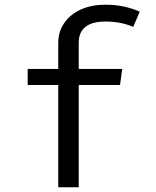

<svg xmlns="http://www.w3.org/2000/svg" viewBox="-20 -788 655 808"><path d="M422.1 -768.2Q465.6 -768.2 501 -760.5Q536.4 -752.8 568.2 -739L540.5 -674.9Q514.4 -686.2 484.9 -691.8Q455.4 -697.4 424.6 -697.4Q311.3 -697.4 311.3 -607.7V-497.9H494.4L485.1 -430.3H311.3V0H225.1V-430.3H96.4V-497.9H225.1V-605.6Q225.1 -655.9 251 -692.3Q276.9 -728.7 321.5 -748.5Q366.2 -768.2 422.1 -768.2Z"/></svg>

Font: FiraCode Nerd Font
Style: Regular
Weight: 400
Designer: Carrois Corporate, Edenspiekermann AG, Nikita Prokopov
Foundry: Carrois Corporate, Edenspiekermann AG, Nikita Prokopov
Version: Version 6.002;Nerd Fonts 2.2.2